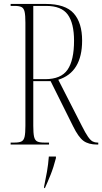

<svg xmlns="http://www.w3.org/2000/svg" viewBox="-20 -734 519 975"><path d="M34 0V-10H54Q78 -10 89.5 -16Q101 -22 105 -40Q109 -58 109 -95V-619Q109 -656 105 -674Q101 -692 89.5 -698Q78 -704 54 -704H34V-714H211Q312 -714 354.5 -666Q397 -618 397 -528Q397 -367 276 -329L395 -96Q414 -58 427 -39.5Q440 -21 451 -15.5Q462 -10 474 -10H479V0H473Q429 0 403.5 -19Q378 -38 351 -93L237 -322H149V-95Q149 -58 153 -40Q157 -22 168.5 -16Q180 -10 204 -10H229V0ZM209 -332Q290 -332 323 -380Q356 -428 356 -527Q356 -616 324 -660Q292 -704 214 -704H149V-332ZM204 213Q212 175 218.5 138Q225 101 228 61H264V69Q252 116 236.5 154.5Q221 193 208 221H204Z"/></svg>

Font: Noto Serif Display ExtraCondensed ExtraLight
Style: Regular
Weight: 200
Width: 2
Designer: Monotype Design Team
Foundry: Monotype Imaging Inc.
Version: Version 2.009